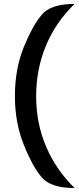

<svg xmlns="http://www.w3.org/2000/svg" viewBox="-20 -762 399 975"><path d="M358.9 192.9Q239.3 192.9 192.9 139.6Q146.5 86.4 101.1 -26.1Q55.7 -138.7 55.7 -273.9Q55.7 -412.1 101.1 -523.2Q146.5 -634.3 192.9 -688.2Q239.3 -742.2 358.9 -742.2Q263.7 -650.4 213.6 -530.8Q163.6 -411.1 163.6 -273.9Q163.6 -135.3 214.4 -16.8Q265.1 101.6 358.9 192.9Z"/></svg>

Font: Bainsley
Style: Bold
Weight: 700
Designer: Paul James MIller
Foundry: High-Logic / Made with FontCreator
Version: Version 1.411;March 28, 2021;FontCreator 13.0.0.2683 64-bit